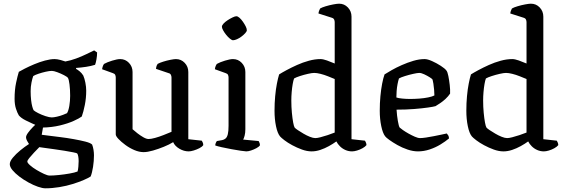

<svg xmlns="http://www.w3.org/2000/svg" viewBox="-20 -820 3062 1040"><path d="M226 200Q210 200 185.5 191.5Q161 183 134.5 168.5Q108 154 85 136.5Q62 119 47.5 101.5Q33 84 33 69Q33 54 49.5 34Q66 14 90.5 -6Q115 -26 137 -40Q132 -47 126.5 -57.5Q121 -68 121 -76Q121 -86 132 -101Q143 -116 158 -131.5Q173 -147 184 -155L216 -147L206 -90Q214 -89 241.5 -85.5Q269 -82 305.5 -77.5Q342 -73 378.5 -66.5Q415 -60 442.5 -53Q470 -46 479 -37Q484 -24 486.5 -8.5Q489 7 489 21Q489 52 484 84Q479 116 471 136Q459 144 433.5 155Q408 166 374.5 176.5Q341 187 302 193.5Q263 200 226 200ZM249 131Q269 131 298.5 128Q328 125 356.5 120Q385 115 400 109Q403 101 404.5 82.5Q406 64 406 53Q406 40 404 28Q402 16 398 11Q396 9 376.5 5Q357 1 329 -3.5Q301 -8 272 -12Q243 -16 221 -19Q199 -22 193 -23Q179 -9 164 7Q149 23 138.5 36Q128 49 128 55Q128 62 142.5 75Q157 88 178 100.5Q199 113 218.5 122Q238 131 249 131ZM209 -129Q179 -140 157 -150Q135 -160 120 -167.5Q105 -175 96 -182Q87 -189 82 -195Q74 -208 66.5 -231Q59 -254 59 -285Q59 -333 67 -371Q75 -409 82 -431Q92 -437 114.5 -448.5Q137 -460 165.5 -472Q194 -484 223.5 -492Q253 -500 276 -500Q289 -500 308 -495Q327 -490 334 -487Q362 -492 392 -503Q422 -514 448.5 -527Q475 -540 490 -547L506 -536Q506 -518 502.5 -498.5Q499 -479 495 -469Q473 -462 446.5 -458Q420 -454 392 -452V-447Q401 -442 411.5 -433.5Q422 -425 431 -411Q438 -395 442.5 -372Q447 -349 447 -329Q447 -289 439.5 -251.5Q432 -214 423 -189Q410 -179 379 -165Q348 -151 304.5 -140.5Q261 -130 209 -129ZM260 -184Q271 -184 288.5 -188Q306 -192 321.5 -198Q337 -204 343 -207Q351 -220 355.5 -246.5Q360 -273 360 -301Q360 -335 356.5 -362.5Q353 -390 348 -398Q344 -404 326.5 -413Q309 -422 290 -429Q271 -436 261 -436Q248 -436 228 -431.5Q208 -427 188.5 -420.5Q169 -414 160 -408Q155 -395 150.5 -372.5Q146 -350 146 -326Q146 -300 148.5 -278Q151 -256 155 -242Q159 -228 162 -223Q168 -217 186.5 -207.5Q205 -198 226.5 -191Q248 -184 260 -184Z M758 4Q734 4 708 -7Q682 -18 659 -35Q636 -52 621.5 -67.5Q607 -83 607 -92V-400Q607 -408 604 -414.5Q601 -421 591 -424L533 -445Q535 -457 538 -464Q541 -471 544 -474Q560 -483 587.5 -491.5Q615 -500 631 -500Q659 -500 678.5 -479.5Q698 -459 698 -430V-120Q709 -110 724.5 -98Q740 -86 756.5 -76.5Q773 -67 785 -67Q798 -67 820 -73Q842 -79 866 -88.5Q890 -98 909 -106V-400Q909 -408 905.5 -415Q902 -422 893 -424L825 -447Q826 -458 829 -465Q832 -472 834 -474Q845 -480 864 -486Q883 -492 903 -496Q923 -500 933 -500Q961 -500 980.5 -479.5Q1000 -459 1000 -430V-66L1073 -58Q1075 -55 1078 -48.5Q1081 -42 1081 -34Q1075 -25 1060.5 -17.5Q1046 -10 1029.5 -5Q1013 0 1002 0Q976 0 951.5 -14.5Q927 -29 918 -50Q897 -37 867.5 -25Q838 -13 808.5 -4.5Q779 4 758 4Z M1314 0Q1307 0 1284 -3.5Q1261 -7 1233.5 -12Q1206 -17 1181.5 -22.5Q1157 -28 1146 -32Q1146 -39 1149 -46Q1152 -53 1155 -56L1183 -61Q1194 -63 1202 -70Q1210 -77 1214 -93Q1218 -109 1218 -139V-400Q1218 -408 1215 -414.5Q1212 -421 1202 -424L1144 -445Q1145 -455 1148.5 -463Q1152 -471 1155 -474Q1171 -483 1198.5 -491.5Q1226 -500 1242 -500Q1270 -500 1289.5 -479.5Q1309 -459 1309 -430V-120Q1309 -100 1305 -85Q1301 -70 1297 -64L1381 -56Q1383 -52 1385.5 -46.5Q1388 -41 1388 -33Q1383 -25 1369 -17.5Q1355 -10 1340 -5Q1325 0 1314 0ZM1242 -602Q1236 -602 1225.5 -610.5Q1215 -619 1205 -631.5Q1195 -644 1188.5 -656Q1182 -668 1182 -675Q1182 -683 1191 -692.5Q1200 -702 1213 -710.5Q1226 -719 1239.5 -725.5Q1253 -732 1260 -732Q1268 -732 1277.5 -723.5Q1287 -715 1296 -702Q1305 -689 1311 -677Q1317 -665 1317 -656Q1317 -650 1308.5 -640.5Q1300 -631 1288 -622Q1276 -613 1263.5 -607.5Q1251 -602 1242 -602Z M1668 0Q1643 0 1615.5 -10Q1588 -20 1563 -33.5Q1538 -47 1520.5 -60.5Q1503 -74 1497 -81Q1483 -98 1475 -136.5Q1467 -175 1467 -220Q1467 -261 1470.5 -299Q1474 -337 1480 -367.5Q1486 -398 1492 -417Q1506 -426 1532 -440Q1558 -454 1589 -468Q1620 -482 1653 -491Q1686 -500 1716 -500Q1730 -500 1751 -492.5Q1772 -485 1793 -476V-700Q1793 -707 1790 -714Q1787 -721 1777 -724L1705 -747Q1706 -756 1709 -763Q1712 -770 1714 -774Q1724 -780 1744 -786Q1764 -792 1785 -796Q1806 -800 1817 -800Q1845 -800 1864.5 -779.5Q1884 -759 1884 -730V-66L1957 -58Q1959 -55 1962 -48Q1965 -41 1965 -34Q1958 -25 1943.5 -17Q1929 -9 1913.5 -4.5Q1898 0 1887 0Q1868 0 1851 -7.5Q1834 -15 1821.5 -27.5Q1809 -40 1802 -54Q1784 -41 1761.5 -28.5Q1739 -16 1715 -8Q1691 0 1668 0ZM1688 -72Q1698 -72 1715.5 -76.5Q1733 -81 1754.5 -88Q1776 -95 1793 -102V-392Q1776 -399 1756 -407Q1736 -415 1716 -420Q1696 -425 1682 -425Q1670 -425 1648 -420Q1626 -415 1604.5 -408Q1583 -401 1573 -395Q1569 -385 1565.5 -365Q1562 -345 1560 -321.5Q1558 -298 1558 -276Q1558 -241 1561 -209.5Q1564 -178 1568 -156.5Q1572 -135 1576 -129Q1580 -124 1593.5 -115Q1607 -106 1624 -96Q1641 -86 1658.5 -79Q1676 -72 1688 -72Z M2244 0Q2217 0 2187.5 -10Q2158 -20 2132.5 -34.5Q2107 -49 2089 -62Q2071 -75 2066 -82Q2053 -99 2045 -137.5Q2037 -176 2037 -220Q2037 -261 2040.5 -298.5Q2044 -336 2050 -367Q2056 -398 2063 -417Q2077 -426 2101.5 -440Q2126 -454 2156.5 -467.5Q2187 -481 2219 -490.5Q2251 -500 2280 -500Q2296 -500 2320.5 -489Q2345 -478 2367.5 -463.5Q2390 -449 2398 -438Q2404 -431 2408.5 -408.5Q2413 -386 2416 -360Q2419 -334 2418 -313Q2408 -298 2393.5 -284.5Q2379 -271 2364 -261Q2349 -251 2339 -245Q2329 -242 2298 -237.5Q2267 -233 2223 -229.5Q2179 -226 2128 -226Q2130 -194 2135 -165Q2140 -136 2145 -129Q2149 -125 2162.5 -115.5Q2176 -106 2193 -96.5Q2210 -87 2227 -79.5Q2244 -72 2255 -72Q2267 -72 2287.5 -75Q2308 -78 2330.5 -82.5Q2353 -87 2372 -91Q2391 -95 2400 -97Q2404 -93 2408 -86.5Q2412 -80 2412 -70Q2393 -54 2366 -37.5Q2339 -21 2307.5 -10.5Q2276 0 2244 0ZM2201 -284Q2226 -284 2252 -286Q2278 -288 2300 -292.5Q2322 -297 2333 -303Q2333 -315 2331.5 -333Q2330 -351 2327.5 -367Q2325 -383 2323 -389Q2321 -393 2307.5 -401.5Q2294 -410 2278 -417.5Q2262 -425 2251 -425Q2241 -425 2218.5 -420Q2196 -415 2173.5 -408Q2151 -401 2141 -395Q2137 -383 2133.5 -365Q2130 -347 2128.5 -327.5Q2127 -308 2127 -292Q2138 -288 2159.5 -286Q2181 -284 2201 -284Z M2707 0Q2682 0 2654.5 -10Q2627 -20 2602 -33.5Q2577 -47 2559.5 -60.5Q2542 -74 2536 -81Q2522 -98 2514 -136.5Q2506 -175 2506 -220Q2506 -261 2509.5 -299Q2513 -337 2519 -367.5Q2525 -398 2531 -417Q2545 -426 2571 -440Q2597 -454 2628 -468Q2659 -482 2692 -491Q2725 -500 2755 -500Q2769 -500 2790 -492.5Q2811 -485 2832 -476V-700Q2832 -707 2829 -714Q2826 -721 2816 -724L2744 -747Q2745 -756 2748 -763Q2751 -770 2753 -774Q2763 -780 2783 -786Q2803 -792 2824 -796Q2845 -800 2856 -800Q2884 -800 2903.5 -779.5Q2923 -759 2923 -730V-66L2996 -58Q2998 -55 3001 -48Q3004 -41 3004 -34Q2997 -25 2982.5 -17Q2968 -9 2952.5 -4.5Q2937 0 2926 0Q2907 0 2890 -7.5Q2873 -15 2860.5 -27.5Q2848 -40 2841 -54Q2823 -41 2800.5 -28.5Q2778 -16 2754 -8Q2730 0 2707 0ZM2727 -72Q2737 -72 2754.5 -76.5Q2772 -81 2793.5 -88Q2815 -95 2832 -102V-392Q2815 -399 2795 -407Q2775 -415 2755 -420Q2735 -425 2721 -425Q2709 -425 2687 -420Q2665 -415 2643.5 -408Q2622 -401 2612 -395Q2608 -385 2604.5 -365Q2601 -345 2599 -321.5Q2597 -298 2597 -276Q2597 -241 2600 -209.5Q2603 -178 2607 -156.5Q2611 -135 2615 -129Q2619 -124 2632.5 -115Q2646 -106 2663 -96Q2680 -86 2697.5 -79Q2715 -72 2727 -72Z"/></svg>

Font: Texturina Medium 12pt
Style: Regular
Weight: 400
Version: Version 1.002